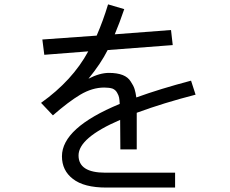

<svg xmlns="http://www.w3.org/2000/svg" viewBox="-20 -802 1040 870"><path d="M166 -335.9Q308.6 -437.5 379.9 -569.3Q313.5 -564.5 180.7 -553.7Q178.7 -571.3 171.9 -623Q233.4 -627.9 418 -640.6Q447.3 -708 469.7 -782.2Q494.1 -775.4 543 -760.7Q522.5 -700.2 500 -646.5Q585 -653.3 754.9 -666Q756.8 -648.4 762.7 -597.7Q688.5 -591.8 467.8 -575.2Q437.5 -514.6 380.9 -445.3Q431.6 -471.7 473.6 -471.7Q510.7 -471.7 536.1 -461.9Q560.5 -452.1 572.3 -432.6Q585 -414.1 589.8 -398.4Q594.7 -382.8 597.7 -360.4Q705.1 -399.4 845.7 -436.5Q852.5 -415 866.2 -373Q721.7 -335.9 599.6 -291Q599.6 -235.4 599.6 -125Q581.1 -125 525.4 -125Q525.4 -158.2 524.4 -258.8Q335.9 -177.7 335.9 -97.7Q335.9 -19.5 457 -19.5Q562.5 -19.5 773.4 -19.5Q773.4 -2.9 773.4 47.9Q695.3 47.9 461.9 47.9Q360.4 47.9 310.5 8.8Q260.7 -29.3 260.7 -93.8Q260.7 -222.7 522.5 -331.1Q521.5 -350.6 519.5 -360.4Q517.6 -370.1 510.7 -381.8Q503.9 -394.5 490.2 -400.4Q475.6 -405.3 452.1 -405.3Q398.4 -405.3 343.8 -373Q290 -340.8 219.7 -279.3Q202.1 -297.9 166 -335.9Z"/></svg>

Font: Gothic A1
Style: Regular
Weight: 400
Designer: HanYang I&C Co.,Ltd.
Version: Version 2.50